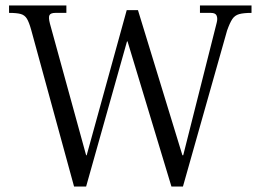

<svg xmlns="http://www.w3.org/2000/svg" viewBox="-20 -680 947 700"><path d="M250 0 94 -570Q86 -599 78 -612Q70 -625 55.5 -629Q41 -633 13 -633V-660H222V-633H182Q165 -633 160.5 -625Q156 -617 162 -594L294 -114H296L442 -643H483L645 -114H648L770 -597Q774 -612 770 -622.5Q766 -633 749 -633H709V-660H897V-633Q868 -633 852 -628.5Q836 -624 827 -610.5Q818 -597 808 -569L647 0H605L445 -529H443L294 0Z"/></svg>

Font: Frank Ruhl Libre Light
Style: Regular
Weight: 300
Designer: Yanek Iontef
Foundry: Fontef
Version: Version 6.003;gftools[0.9.30]